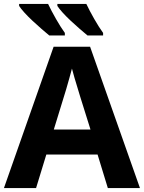

<svg xmlns="http://www.w3.org/2000/svg" viewBox="-20 -954 730 974"><path d="M527 0 475 -170H215L163 0H0L252 -717H437L690 0ZM439 -297 387 -463Q382 -480 374 -506Q366 -532 358 -559Q350 -586 345 -606Q340 -586 331.5 -556.5Q323 -527 315.5 -500.5Q308 -474 304 -463L253 -297ZM418 -934Q434 -900 458 -858Q482 -816 503 -787V-774H424Q407 -788 384.5 -807.5Q362 -827 338.5 -849Q315 -871 297 -891Q279 -911 271 -924V-934ZM224 -934Q240 -900 264 -858Q288 -816 309 -787V-774H230Q213 -788 190.5 -807.5Q168 -827 144.5 -849Q121 -871 103 -891Q85 -911 77 -924V-934Z"/></svg>

Font: Noto IKEA Arabic
Style: Bold
Weight: 700
Designer: Monotype Design Team
Foundry: Monotype Imaging Inc.
Version: Version 1.200